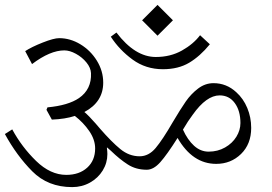

<svg xmlns="http://www.w3.org/2000/svg" viewBox="-20 -809 1114 785"><path d="M687 -726 624 -663 561 -726 624 -789ZM617 -576Q677 -576 724 -602.5Q771 -629 798 -665L838 -628Q798 -579 753.5 -552.5Q709 -526 646 -526Q576 -526 522 -565.5Q468 -605 433 -659L456 -676Q532 -576 617 -576ZM402 -471Q402 -392 325 -351Q343 -336 371 -304L389 -283Q436 -229 472 -199.5Q508 -170 551 -170Q588 -170 616.5 -204Q645 -238 686 -309Q718 -363 739.5 -394Q761 -425 790 -447Q819 -469 853 -469Q906 -469 946 -432Q975 -406 991 -367.5Q1007 -329 1007 -286Q1007 -220 965.5 -179.5Q924 -139 864 -139Q767 -139 706 -245Q663 -177 635.5 -146Q608 -115 580 -115Q536 -115 502.5 -136.5Q469 -158 434 -192L418 -206L417 -205Q419 -189 419 -179Q419 -143 400 -112Q381 -81 348 -62.5Q315 -44 275 -44Q176 -44 112 -108.5Q48 -173 0 -261L30 -280Q69 -208 127.5 -151Q186 -94 251 -94Q304 -94 336.5 -123.5Q369 -153 369 -202Q369 -238 345 -273Q321 -308 286 -335Q246 -322 192 -320L170 -360L174 -370Q259 -378 303 -408Q355 -444 352 -510Q351 -532 333.5 -553.5Q316 -575 290.5 -589Q265 -603 243 -603Q185 -603 111 -547L83 -600Q109 -617 154.5 -635Q200 -653 222 -653Q267 -653 308.5 -628Q350 -603 376 -561Q402 -519 402 -471ZM768 -340Q749 -315 728 -279Q747 -237 773.5 -213Q800 -189 833 -189Q870 -189 900 -206Q930 -223 946.5 -250Q963 -277 963 -306Q963 -356 940 -387.5Q917 -419 878 -419Q824 -419 768 -340Z"/></svg>

Font: Martel UltraLight
Style: Regular
Weight: 250
Designer: Dan Reynolds
Foundry: Dan Reynolds
Version: Version 1.001; ttfautohint (v1.1) -l 5 -r 5 -G 72 -x 0 -D la